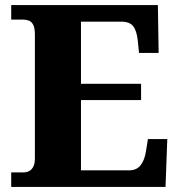

<svg xmlns="http://www.w3.org/2000/svg" viewBox="-20 -734 705 754"><path d="M24 0V-57H71Q85 -57 95 -62.5Q105 -68 111 -80Q117 -92 117 -111V-598Q117 -624 110.5 -636.5Q104 -649 93.5 -653Q83 -657 70 -657H24V-714H600L603 -526H526L521 -575Q517 -613 503 -631Q489 -649 456 -649H298V-405H534V-341H298V-65H486Q517 -65 532.5 -85.5Q548 -106 553 -139L561 -188H637L630 0Z"/></svg>

Font: Noto Serif Gujarati ExtraBold
Style: Regular
Weight: 800
Version: Version 2.102